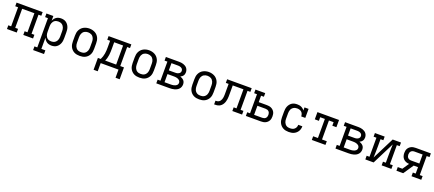

<svg xmlns="http://www.w3.org/2000/svg" viewBox="100 -1981 8200 3625"><g transform="rotate(20 4200.0 -168.0)"><path d="M38 0V-74H95V-457H38V-530H562V-457H505V-74H562V0H366V-74H423V-457H177V-74H234V0Z M638 205V131H695V-457H638V-530H777V-435Q787 -458 802 -478Q817 -498 837.5 -512Q858 -526 883 -532Q908 -538 933 -538Q959 -538 985.5 -531.5Q1012 -525 1034 -509.5Q1056 -494 1072 -472Q1088 -450 1097.5 -425Q1107 -400 1110 -373.5Q1113 -347 1113 -320V-210Q1113 -183 1110 -156.5Q1107 -130 1097.5 -105Q1088 -80 1072 -58Q1056 -36 1034 -20.5Q1012 -5 985.5 1.5Q959 8 933 8Q908 8 883 2Q858 -4 837.5 -18Q817 -32 802 -52Q787 -72 777 -95V131H857V205ZM901 -65Q919 -65 937.5 -69Q956 -73 971.5 -82.5Q987 -92 999 -106.5Q1011 -121 1018 -138Q1025 -155 1028 -173.5Q1031 -192 1031 -210V-320Q1031 -338 1028 -356.5Q1025 -375 1018 -392Q1011 -409 999 -423.5Q987 -438 971.5 -447.5Q956 -457 937.5 -461Q919 -465 901 -465Q883 -465 865 -460.5Q847 -456 832 -446.5Q817 -437 806 -422Q795 -407 788.5 -390.5Q782 -374 779.5 -356Q777 -338 777 -320V-210Q777 -192 779.5 -174Q782 -156 788.5 -139.5Q795 -123 806 -108Q817 -93 832 -83.5Q847 -74 865 -69.5Q883 -65 901 -65Z M1500 8Q1471 8 1442.5 3Q1414 -2 1388 -15.5Q1362 -29 1341.5 -50.5Q1321 -72 1308.5 -98Q1296 -124 1291.5 -152.5Q1287 -181 1287 -210V-320Q1287 -349 1291.5 -377.5Q1296 -406 1309 -432.5Q1322 -459 1342 -480Q1362 -501 1388 -514.5Q1414 -528 1442.5 -534.5Q1471 -541 1500 -541Q1529 -541 1557.5 -534.5Q1586 -528 1612 -514.5Q1638 -501 1658 -480Q1678 -459 1691 -432.5Q1704 -406 1708.5 -377.5Q1713 -349 1713 -320V-210Q1713 -181 1708.5 -152.5Q1704 -124 1691.5 -98Q1679 -72 1658.5 -50.5Q1638 -29 1612 -15.5Q1586 -2 1557.5 3Q1529 8 1500 8ZM1500 -66Q1518 -66 1536.5 -69.5Q1555 -73 1571 -82.5Q1587 -92 1599 -106.5Q1611 -121 1618 -138Q1625 -155 1628 -173.5Q1631 -192 1631 -210V-320Q1631 -339 1628 -357.5Q1625 -376 1617.5 -393Q1610 -410 1598 -424.5Q1586 -439 1570 -448Q1554 -457 1535.5 -461Q1517 -465 1498 -465Q1480 -465 1462 -460.5Q1444 -456 1428 -446.5Q1412 -437 1400.5 -423Q1389 -409 1382 -392Q1375 -375 1372 -356.5Q1369 -338 1369 -320V-210Q1369 -192 1372 -173.5Q1375 -155 1382 -138Q1389 -121 1401 -106.5Q1413 -92 1429 -82.5Q1445 -73 1463.5 -69.5Q1482 -66 1500 -66Z M1838 164V-74H1895Q1910 -103 1920 -134.5Q1930 -166 1935.5 -199Q1941 -232 1942.5 -265Q1944 -298 1944 -331V-457H1887V-530H2344V-456H2287V-74H2362V164H2279V0H1921V164ZM2205 -74V-457H2026V-331Q2026 -298 2025 -265Q2024 -232 2019.5 -199.5Q2015 -167 2006.5 -135.5Q1998 -104 1984 -74Z M2700 8Q2671 8 2642.5 3Q2614 -2 2588 -15.5Q2562 -29 2541.5 -50.5Q2521 -72 2508.5 -98Q2496 -124 2491.5 -152.5Q2487 -181 2487 -210V-320Q2487 -349 2491.5 -377.5Q2496 -406 2509 -432.5Q2522 -459 2542 -480Q2562 -501 2588 -514.5Q2614 -528 2642.5 -534.5Q2671 -541 2700 -541Q2729 -541 2757.5 -534.5Q2786 -528 2812 -514.5Q2838 -501 2858 -480Q2878 -459 2891 -432.5Q2904 -406 2908.5 -377.5Q2913 -349 2913 -320V-210Q2913 -181 2908.5 -152.5Q2904 -124 2891.5 -98Q2879 -72 2858.5 -50.5Q2838 -29 2812 -15.5Q2786 -2 2757.5 3Q2729 8 2700 8ZM2700 -66Q2718 -66 2736.5 -69.5Q2755 -73 2771 -82.5Q2787 -92 2799 -106.5Q2811 -121 2818 -138Q2825 -155 2828 -173.5Q2831 -192 2831 -210V-320Q2831 -339 2828 -357.5Q2825 -376 2817.5 -393Q2810 -410 2798 -424.5Q2786 -439 2770 -448Q2754 -457 2735.5 -461Q2717 -465 2698 -465Q2680 -465 2662 -460.5Q2644 -456 2628 -446.5Q2612 -437 2600.5 -423Q2589 -409 2582 -392Q2575 -375 2572 -356.5Q2569 -338 2569 -320V-210Q2569 -192 2572 -173.5Q2575 -155 2582 -138Q2589 -121 2601 -106.5Q2613 -92 2629 -82.5Q2645 -73 2663.5 -69.5Q2682 -66 2700 -66Z M3038 0V-74H3095V-457H3038V-530H3302Q3325 -530 3347 -527.5Q3369 -525 3390.5 -518Q3412 -511 3431.5 -499Q3451 -487 3465 -469.5Q3479 -452 3486 -430Q3493 -408 3493 -386Q3493 -368 3488.5 -351Q3484 -334 3474 -319.5Q3464 -305 3450 -294.5Q3436 -284 3420 -277Q3440 -270 3459 -259Q3478 -248 3493 -232.5Q3508 -217 3514.5 -196Q3521 -175 3521 -153Q3521 -128 3512.5 -104Q3504 -80 3487 -61.5Q3470 -43 3448 -31Q3426 -19 3401.5 -12Q3377 -5 3352 -2.5Q3327 0 3302 0ZM3302 -311Q3314 -311 3326.5 -312Q3339 -313 3350.5 -316.5Q3362 -320 3373 -325.5Q3384 -331 3392.5 -339.5Q3401 -348 3405.5 -360Q3410 -372 3410 -384Q3410 -396 3405.5 -408Q3401 -420 3392.5 -428.5Q3384 -437 3373 -442.5Q3362 -448 3350.5 -451Q3339 -454 3326.5 -455Q3314 -456 3302 -456H3177V-311ZM3177 -73H3302Q3317 -73 3331.5 -74.5Q3346 -76 3360.5 -79Q3375 -82 3389 -88Q3403 -94 3414.5 -103Q3426 -112 3432.5 -126Q3439 -140 3439 -155Q3439 -155 3439 -155Q3439 -155 3439 -155Q3439 -170 3432.5 -184Q3426 -198 3414.5 -207.5Q3403 -217 3389.5 -222.5Q3376 -228 3361.5 -231.5Q3347 -235 3332 -236Q3317 -237 3302 -237H3177Z M3900 8Q3871 8 3842.5 3Q3814 -2 3788 -15.5Q3762 -29 3741.5 -50.5Q3721 -72 3708.5 -98Q3696 -124 3691.5 -152.5Q3687 -181 3687 -210V-320Q3687 -349 3691.5 -377.5Q3696 -406 3709 -432.5Q3722 -459 3742 -480Q3762 -501 3788 -514.5Q3814 -528 3842.5 -534.5Q3871 -541 3900 -541Q3929 -541 3957.5 -534.5Q3986 -528 4012 -514.5Q4038 -501 4058 -480Q4078 -459 4091 -432.5Q4104 -406 4108.5 -377.5Q4113 -349 4113 -320V-210Q4113 -181 4108.5 -152.5Q4104 -124 4091.5 -98Q4079 -72 4058.5 -50.5Q4038 -29 4012 -15.5Q3986 -2 3957.5 3Q3929 8 3900 8ZM3900 -66Q3918 -66 3936.5 -69.5Q3955 -73 3971 -82.5Q3987 -92 3999 -106.5Q4011 -121 4018 -138Q4025 -155 4028 -173.5Q4031 -192 4031 -210V-320Q4031 -339 4028 -357.5Q4025 -376 4017.5 -393Q4010 -410 3998 -424.5Q3986 -439 3970 -448Q3954 -457 3935.5 -461Q3917 -465 3898 -465Q3880 -465 3862 -460.5Q3844 -456 3828 -446.5Q3812 -437 3800.5 -423Q3789 -409 3782 -392Q3775 -375 3772 -356.5Q3769 -338 3769 -320V-210Q3769 -192 3772 -173.5Q3775 -155 3782 -138Q3789 -121 3801 -106.5Q3813 -92 3829 -82.5Q3845 -73 3863.5 -69.5Q3882 -66 3900 -66Z M4200 0V-74Q4217 -74 4234.5 -76.5Q4252 -79 4267 -88.5Q4282 -98 4292.5 -112Q4303 -126 4309.5 -142.5Q4316 -159 4319 -176Q4322 -193 4323.5 -210.5Q4325 -228 4325 -245Q4325 -262 4325 -280V-281Q4325 -281 4325 -281.5Q4325 -282 4325 -282V-283Q4325 -283 4325 -283Q4325 -283 4325 -283V-457H4269V-530H4762V-456H4705V-74H4762V0H4566V-74H4623V-457H4408V-283Q4408 -258 4407.5 -232.5Q4407 -207 4403.5 -181.5Q4400 -156 4393 -131.5Q4386 -107 4373.5 -84.5Q4361 -62 4342.5 -44Q4324 -26 4300.5 -15.5Q4277 -5 4251.5 -2.5Q4226 0 4200 0Z M4838 0V-74H4895V-457H4838V-530H5034V-457H4977V-328H5140Q5163 -328 5185.5 -324.5Q5208 -321 5228.5 -311.5Q5249 -302 5266 -286.5Q5283 -271 5294 -251.5Q5305 -232 5309 -209.5Q5313 -187 5313 -164Q5313 -141 5309 -119Q5305 -97 5294 -77Q5283 -57 5266 -41.5Q5249 -26 5228.5 -16.5Q5208 -7 5185.5 -3.5Q5163 0 5140 0ZM4977 -73H5140Q5158 -73 5176 -78.5Q5194 -84 5207 -97Q5220 -110 5225.5 -128Q5231 -146 5231 -164Q5231 -182 5225.5 -200Q5220 -218 5207 -231Q5194 -244 5176 -249.5Q5158 -255 5140 -255H4977Z M5698 8Q5669 8 5640.5 2.5Q5612 -3 5586.5 -16.5Q5561 -30 5541 -51Q5521 -72 5508.5 -98Q5496 -124 5491.5 -152.5Q5487 -181 5487 -210V-320Q5487 -347 5490.5 -374.5Q5494 -402 5504 -427Q5514 -452 5531 -474Q5548 -496 5570.5 -511Q5593 -526 5620 -532Q5647 -538 5675 -538Q5696 -538 5717.5 -534.5Q5739 -531 5758.5 -522Q5778 -513 5794.5 -499Q5811 -485 5823 -467V-530H5905V-349H5823Q5823 -373 5815 -396Q5807 -419 5789.5 -435Q5772 -451 5748.5 -458Q5725 -465 5701 -465Q5683 -465 5664.5 -461Q5646 -457 5630 -447.5Q5614 -438 5601.5 -424Q5589 -410 5582 -392.5Q5575 -375 5572 -357Q5569 -339 5569 -320V-210Q5569 -192 5571.5 -173.5Q5574 -155 5581.5 -138Q5589 -121 5600.5 -106.5Q5612 -92 5627.5 -82.5Q5643 -73 5661 -69.5Q5679 -66 5698 -66Q5722 -66 5745.5 -72Q5769 -78 5787.5 -94Q5806 -110 5815.5 -133Q5825 -156 5825 -181Q5825 -181 5825 -181Q5825 -181 5825 -181H5907Q5907 -181 5907 -181Q5907 -181 5907 -181Q5907 -154 5900.5 -128Q5894 -102 5880 -79.5Q5866 -57 5846 -39.5Q5826 -22 5801.5 -11Q5777 0 5750.5 4Q5724 8 5698 8Z M6163 0V-74H6259V-457H6165V-385H6083V-530H6517V-385H6435V-456H6341V-74H6437V0Z M6638 0V-74H6695V-457H6638V-530H6902Q6925 -530 6947 -527.5Q6969 -525 6990.5 -518Q7012 -511 7031.5 -499Q7051 -487 7065 -469.5Q7079 -452 7086 -430Q7093 -408 7093 -386Q7093 -368 7088.5 -351Q7084 -334 7074 -319.5Q7064 -305 7050 -294.5Q7036 -284 7020 -277Q7040 -270 7059 -259Q7078 -248 7093 -232.5Q7108 -217 7114.5 -196Q7121 -175 7121 -153Q7121 -128 7112.5 -104Q7104 -80 7087 -61.5Q7070 -43 7048 -31Q7026 -19 7001.5 -12Q6977 -5 6952 -2.5Q6927 0 6902 0ZM6902 -311Q6914 -311 6926.5 -312Q6939 -313 6950.5 -316.5Q6962 -320 6973 -325.5Q6984 -331 6992.5 -339.5Q7001 -348 7005.5 -360Q7010 -372 7010 -384Q7010 -396 7005.5 -408Q7001 -420 6992.5 -428.5Q6984 -437 6973 -442.5Q6962 -448 6950.5 -451Q6939 -454 6926.5 -455Q6914 -456 6902 -456H6777V-311ZM6777 -73H6902Q6917 -73 6931.5 -74.5Q6946 -76 6960.5 -79Q6975 -82 6989 -88Q7003 -94 7014.5 -103Q7026 -112 7032.5 -126Q7039 -140 7039 -155Q7039 -155 7039 -155Q7039 -155 7039 -155Q7039 -170 7032.5 -184Q7026 -198 7014.5 -207.5Q7003 -217 6989.5 -222.5Q6976 -228 6961.5 -231.5Q6947 -235 6932 -236Q6917 -237 6902 -237H6777Z M7238 0V-74H7295V-457H7238V-530H7434V-457H7377V-318Q7377 -260 7375.5 -202.5Q7374 -145 7372 -87L7595 -530H7762V-457H7705V-74H7762V0H7566V-74H7623V-212Q7623 -270 7624.5 -327.5Q7626 -385 7628 -443L7405 0Z M7863 0V-74H7955L8043 -203Q8011 -204 7980.5 -215.5Q7950 -227 7928 -250Q7906 -273 7896.5 -304Q7887 -335 7887 -366Q7887 -389 7891 -411.5Q7895 -434 7906 -453.5Q7917 -473 7934 -488.5Q7951 -504 7971.5 -513.5Q7992 -523 8014.5 -526.5Q8037 -530 8060 -530H8362V-456H8305V-74H8362V0H8166V-74H8223V-203H8136L7999 0ZM8223 -276V-457H8060Q8041 -457 8023.5 -451.5Q8006 -446 7993 -433Q7980 -420 7974.5 -402Q7969 -384 7969 -366Q7969 -348 7974.5 -330.5Q7980 -313 7993 -300Q8006 -287 8023.5 -281.5Q8041 -276 8060 -276Z"/></g></svg>

Font: Iosevka Curly Slab Extended
Style: Regular
Weight: 400
Width: 7
Monospace: yes
Designer: Belleve Invis
Foundry: Belleve Invis
Version: Version 11.1.0; ttfautohint (v1.8.3)